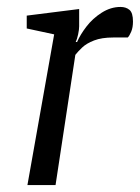

<svg xmlns="http://www.w3.org/2000/svg" viewBox="-20 -533 403 553"><path d="M59 0 136 -434 57 -451V-488L208 -507V-457Q208 -448 205 -434Q202 -420 198 -412H202Q211 -433 229 -456.5Q247 -480 273 -496.5Q299 -513 327 -513Q343 -513 353 -504.5Q363 -496 363 -471Q363 -454 358 -442Q353 -430 348 -425H306Q273 -425 251 -416.5Q229 -408 216.5 -396Q204 -384 197 -375L140 0Z"/></svg>

Font: Faustina
Style: Italic
Weight: 400
Italic angle: -8°
Designer: Alfonso Garcia
Foundry: http://www.omnibus-type.com
Version: Version 1.200